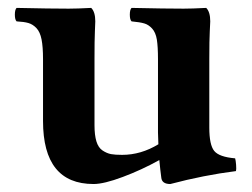

<svg xmlns="http://www.w3.org/2000/svg" viewBox="-20 -456 638 486"><path d="M509.8 -132.8Q509.8 -89.4 522.2 -74Q534.7 -58.6 575.2 -55.2Q576.7 -50.3 577.6 -39.1Q578.6 -27.8 577.1 -22.9Q496.1 -12.7 411.1 9.8Q389.6 9.8 388.2 -6.8Q385.7 -25.4 383.3 -50.8Q338.4 -25.9 290.8 -8.1Q243.2 9.8 216.8 9.8Q88.9 9.8 88.9 -149.9V-306.2Q88.9 -337.4 85.2 -356.2Q81.5 -375 72.3 -384.8Q63 -394.5 52 -397.7Q41 -400.9 22 -401.9Q17.6 -406.2 17.6 -418.9Q17.6 -431.6 22 -436Q107.9 -434.1 153.8 -434.1Q174.8 -434.1 210.9 -436Q221.2 -425.8 221.2 -401.9Q221.2 -397.5 220.2 -376.5Q219.2 -355.5 219.2 -306.2V-139.2Q219.2 -113.8 224.1 -97.9Q229 -82 239.7 -75Q250.5 -67.9 261 -65.9Q271.5 -64 289.1 -64Q336.9 -64 380.9 -90.8Q379.9 -111.3 379.9 -120.6V-306.2Q379.9 -337.9 377 -356Q374 -374 365 -383.8Q356 -393.6 345.2 -396.7Q334.5 -399.9 313 -401.9Q308.6 -406.2 308.6 -418.9Q308.6 -431.6 313 -436Q398.9 -434.1 444.8 -434.1Q465.8 -434.1 502 -436Q512.2 -425.8 512.2 -401.9Q512.2 -397.5 511 -376.5Q509.8 -355.5 509.8 -306.2Z"/></svg>

Font: Linux Libertine G
Style: Bold
Weight: 700
Designer: Philipp H. Poll
Foundry: Philipp H. Poll
Version: Version 5.0.3